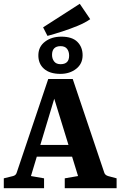

<svg xmlns="http://www.w3.org/2000/svg" viewBox="-26 -991 634 1011"><path d="M150 -228H378L399 -166H133ZM523 -82Q527 -69 543 -64L588 -52V0H315V-52L385 -64L244 -522H275L137 -64L206 -52V0H-6V-52L43 -64Q58 -68 62 -82L228 -575H357ZM292 -602Q236 -602 205.5 -629Q175 -656 176 -702Q177 -746 211.5 -772Q246 -798 297 -798Q354 -798 381.5 -770.5Q409 -743 409 -700Q409 -655 375 -628.5Q341 -602 292 -602ZM293 -653Q315 -653 326.5 -664Q338 -675 338 -698Q338 -720 327 -734Q316 -748 293 -748Q271 -748 259.5 -736.5Q248 -725 248 -702Q248 -682 259 -667.5Q270 -653 293 -653ZM224 -802 201 -847 394 -971 449 -890Q422 -871 383 -855Q344 -839 302.5 -825.5Q261 -812 224 -802Z"/></svg>

Font: Yrsa
Style: Regular
Weight: 400
Designer: Anna Giedrys (Yrsa+Rasa design), David Brezina (Yrsa art-direction, Rasa art-direction, design)
Foundry: Rosetta Type Foundry
Version: Version 2.004